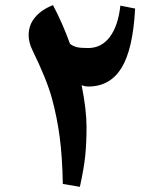

<svg xmlns="http://www.w3.org/2000/svg" viewBox="-20 -703 573 743"><path d="M90.8 -566.9Q90.8 -606 115.5 -635.7Q140.1 -665.5 185.1 -683.1Q222.2 -612.8 251 -533.2Q262.7 -524.4 276.4 -520.8Q290 -517.1 320.8 -517.1Q373 -517.1 405.3 -560.5Q437.5 -604 445.8 -681.2L502.9 -669.9Q494.6 -512.2 450.2 -440.2Q405.8 -368.2 321.8 -368.2Q309.6 -368.2 295.9 -373Q314.9 -278.8 314.9 -210.9Q314.9 -149.4 309.8 -99.9Q304.7 -50.3 289.1 20L223.1 8.8Q221.2 -96.7 210.9 -173.3Q200.7 -250 180.9 -322.5Q161.1 -395 106 -507.8Q90.8 -538.6 90.8 -566.9Z"/></svg>

Font: Droid Arabic Naskh
Style: Bold
Weight: 700
Designer: Pascal Zoghbi
Foundry: Ascender Corporation
Version: Version 1.00